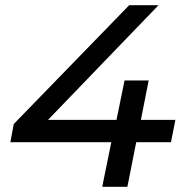

<svg xmlns="http://www.w3.org/2000/svg" viewBox="-20 -720 709 740"><path d="M656 -258H523L553 -410H460L429 -258H165L591 -700H478L33 -242L20 -172H409L374 0H471L505 -172H639Z"/></svg>

Font: AWKNG-Font Medium
Style: Italic
Weight: 500
Italic angle: -11.3°
Designer: Awakening Church
Foundry: Awakening Church
Version: Version 1.700;PS 001.700;hotconv 1.0.88;makeotf.lib2.5.64775